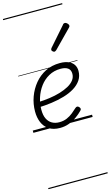

<svg xmlns="http://www.w3.org/2000/svg" viewBox="-211 -1078 958 1646"><g transform="rotate(-15 268.0 -255.0)"><path d="M233 19Q173 19 135 -6.5Q97 -32 79 -75Q61 -118 61 -172Q61 -239 83.5 -301Q106 -363 147 -412.5Q188 -462 245 -490.5Q302 -519 373 -519Q420 -519 451 -505Q482 -491 496.5 -467.5Q511 -444 511 -413Q511 -367 487.5 -332Q464 -297 423 -272Q382 -247 329 -231.5Q276 -216 217 -208Q158 -200 98 -198L111 -243Q162 -245 211.5 -252Q261 -259 304.5 -272Q348 -285 382 -303.5Q416 -322 435 -347Q454 -372 454 -403Q454 -437 431.5 -453.5Q409 -470 366 -470Q308 -470 261.5 -444Q215 -418 183 -375Q151 -332 134 -279.5Q117 -227 117 -173Q117 -124 132.5 -92.5Q148 -61 175.5 -45.5Q203 -30 239 -30Q277 -30 307 -43Q337 -56 361 -75.5Q385 -95 404 -113Q414 -121 421.5 -120Q429 -119 436 -112Q443 -105 445 -96.5Q447 -88 438 -79Q415 -55 383 -32Q351 -9 313.5 5Q276 19 233 19ZM354 -625Q349 -625 340.5 -632Q332 -639 332 -646Q332 -650 333.5 -654Q335 -658 339 -663L483 -827Q488 -835 493 -837.5Q498 -840 503 -840Q510 -840 517.5 -835Q525 -830 530.5 -822.5Q536 -815 536 -808Q536 -803 534 -799.5Q532 -796 528 -792L373 -634Q363 -625 354 -625ZM0 490H526V500H0ZM0 -20H526V0H0ZM0 -505H526V-500H0ZM0 -1010H526V-1000H0Z"/></g></svg>

Font: Playwrite BE VLG Guides
Style: Regular
Weight: 400
Designer: Veronika Burian, José Scaglione
Foundry: TypeTogether
Version: Version 1.003